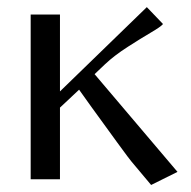

<svg xmlns="http://www.w3.org/2000/svg" viewBox="-20 -508 540 544"><path d="M66.9 0V-466.8H149.9V-249L396 -487.8L441.9 -439.9Q435.5 -432.1 407.5 -415.8Q379.4 -399.4 341.6 -375Q303.7 -350.6 277.8 -326.2L248 -297.9L482.9 -21L408.2 16.1L352.1 -50.8Q349.1 -53.7 312 -104.5Q274.9 -155.3 239.3 -204.6L204.1 -253.9L149.9 -203.1V0Z"/></svg>

Font: Resagokr
Style: Regular
Weight: 500
Designer: gluk
Foundry: gluk
Version: Version 0.95